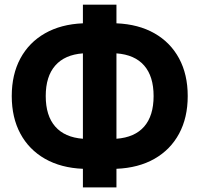

<svg xmlns="http://www.w3.org/2000/svg" viewBox="-20 -779 862 830"><path d="M338.4 31.2V-49.3Q243.7 -53.2 174.6 -92.5Q105.5 -131.8 68.1 -201.2Q30.8 -270.5 30.8 -363.8Q30.8 -457 68.1 -526.4Q105.5 -595.7 174.6 -635Q243.7 -674.3 338.4 -678.2V-758.8H483.4V-678.2Q578.6 -674.3 647.7 -635Q716.8 -595.7 754.2 -526.4Q791.5 -457 791.5 -363.8Q791.5 -270.5 754.2 -201.2Q716.8 -131.8 647.7 -92.5Q578.6 -53.2 483.4 -49.3V31.2ZM338.4 -179.2V-548.3Q259.8 -542.5 218.8 -495.6Q177.7 -448.7 177.7 -363.8Q177.7 -278.8 218.8 -231.9Q259.8 -185.1 338.4 -179.2ZM483.4 -548.3V-179.2Q562.5 -185.1 603.3 -231.9Q644 -278.8 644 -363.8Q644 -448.7 603.3 -495.6Q562.5 -542.5 483.4 -548.3Z"/></svg>

Font: Inter Display
Style: Bold
Weight: 700
Designer: Rasmus Andersson
Foundry: rsms
Version: Version 4.001;git-9221beed3